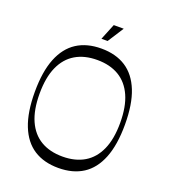

<svg xmlns="http://www.w3.org/2000/svg" viewBox="-157 -977 969 1104"><g transform="rotate(20 328.0 -425.5)"><path d="M328.1 15.1Q239.7 15.1 178.2 -24.4Q116.7 -64 84.5 -145.2Q52.3 -226.4 52.3 -350Q52.3 -474.6 84.6 -555.3Q116.9 -636 178.3 -675.6Q239.7 -715.1 328.1 -715.1Q416.6 -715.1 478 -675.6Q539.4 -636 571.7 -555.3Q604 -474.6 604 -350Q604 -226.4 571.8 -145.2Q539.6 -64 478.1 -24.4Q416.7 15.1 328.1 15.1ZM328.1 -54.7Q406.1 -54.7 461.1 -87.4Q516.1 -120.1 545.4 -185.6Q574.7 -251 574.7 -350Q574.7 -449.1 545.4 -514.5Q516.1 -579.9 461.1 -612.6Q406.1 -645.3 328.1 -645.3Q250.3 -645.3 195.2 -612.6Q140.1 -579.9 110.9 -514.5Q81.6 -449.1 81.6 -350Q81.6 -251 110.9 -185.6Q140.1 -120.1 195.2 -87.4Q250.3 -54.7 328.1 -54.7ZM307.9 -768 347.7 -866H408.6L345.7 -768Z"/></g></svg>

Font: Ojuju ExtraLight
Style: Regular
Weight: 200
Designer: Chisaokwu Joboson, Mirko Velimirovic
Foundry: Udi Foundry
Version: Version 1.000